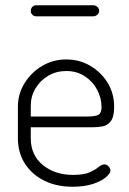

<svg xmlns="http://www.w3.org/2000/svg" viewBox="-20 -704 491 730"><path d="M256 6Q195 6 148.5 -17Q102 -40 75 -81.5Q48 -123 48 -179V-298Q48 -347 73.5 -388Q99 -429 140.5 -453.5Q182 -478 232 -478Q281 -478 322 -454.5Q363 -431 388.5 -390.5Q414 -350 414 -297Q414 -260 401.5 -243.5Q389 -227 370 -223.5Q351 -220 329 -220H97V-178Q97 -114 143 -76.5Q189 -39 258 -39Q299 -39 321 -49Q343 -59 355 -69Q367 -79 377 -79Q384 -79 389 -75Q394 -71 397 -65.5Q400 -60 400 -55Q400 -45 382.5 -30Q365 -15 333 -4.5Q301 6 256 6ZM97 -261H310Q344 -261 355 -268Q366 -275 366 -297Q366 -331 349.5 -362.5Q333 -394 302.5 -414Q272 -434 232 -434Q194 -434 163.5 -416Q133 -398 115 -368Q97 -338 97 -302ZM117 -642Q109 -642 103 -648Q97 -654 97 -662Q97 -672 103 -678Q109 -684 117 -684H335Q343 -684 350 -678Q357 -672 357 -662Q357 -654 350 -648Q343 -642 335 -642Z"/></svg>

Font: Dosis ExtraLight Light
Style: Regular
Weight: 300
Version: Version 3.001; ttfautohint (v1.8.2)